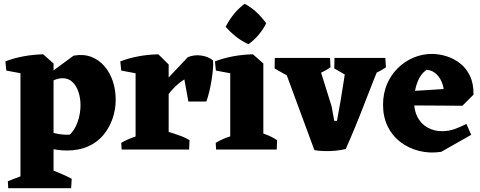

<svg xmlns="http://www.w3.org/2000/svg" viewBox="-20 -782 2512 1004"><path d="M330 5Q279 5 218.5 -10.5Q158 -26 107 -52L176 -128Q193 -114 220 -101.5Q247 -89 279.5 -82.5Q312 -76 345 -78Q371 -102 386 -144.5Q401 -187 401 -232Q401 -268 390.5 -300.5Q380 -333 359 -353Q338 -373 307 -373Q284 -373 257 -360.5Q230 -348 201 -329L192 -364L365 -491Q417 -500 457.5 -484.5Q498 -469 526.5 -435.5Q555 -402 570 -357Q585 -312 585 -261Q585 -209 568.5 -161.5Q552 -114 520.5 -76Q489 -38 441 -16.5Q393 5 330 5ZM23 202 21 166Q49 154 82.5 142Q116 130 144 119L135 202ZM207 202 232 99Q263 111 295 124.5Q327 138 355 153L352 202ZM87 202V-446L206 -498L260 -450V202ZM13 -413 8 -461Q52 -478 103 -487.5Q154 -497 207 -498L213 -456L130 -391Z M689 0V-446L808 -498L862 -445V0ZM807 -205 784 -294 962 -483Q996 -497 1033 -491.5Q1070 -486 1094 -466Q1096 -447 1093.5 -419.5Q1091 -392 1086 -361Q1081 -330 1074 -301.5Q1067 -273 1059 -251H965L944 -367Q919 -351 897 -330Q875 -309 853 -279Q831 -249 807 -205ZM614 -413 609 -461Q653 -478 704 -487.5Q755 -497 808 -498L807 -428L731 -391ZM616 0 614 -35Q643 -52 676.5 -64Q710 -76 738 -83L728 0ZM815 0 840 -97Q861 -93 884 -85.5Q907 -78 929.5 -69.5Q952 -61 971 -49L969 0Z M1184 0V-446L1303 -498L1357 -450V0ZM1110 0 1108 -35Q1136 -52 1169.5 -64Q1203 -76 1231 -83L1222 0ZM1269 0 1294 -103Q1325 -95 1363 -81.5Q1401 -68 1429 -49L1427 0ZM1109 -413 1104 -461Q1148 -478 1199 -487.5Q1250 -497 1303 -498L1302 -428L1226 -391ZM1279 -551Q1245 -566 1214 -590.5Q1183 -615 1160 -642Q1179 -679 1204 -709.5Q1229 -740 1259 -762Q1293 -745 1322 -717.5Q1351 -690 1372 -660Q1356 -628 1332 -599.5Q1308 -571 1279 -551Z M1624 3 1455 -455 1635 -479 1714 -226 1728 -150H1742Q1752 -202 1761.5 -258Q1771 -314 1779.5 -370.5Q1788 -427 1794 -479H1981Q1933 -363 1886 -240.5Q1839 -118 1788 -3Q1766 3 1735 6Q1704 9 1674 8Q1644 7 1624 3ZM1590 -325 1416 -424 1417 -479H1634ZM1639 -393 1553 -479H1706L1708 -430Q1692 -419 1675 -410Q1658 -401 1639 -393ZM1902 -325 1728 -424 1729 -479H1946ZM1929 -393 1842 -479H1995L1998 -430Q1982 -419 1965 -410Q1948 -401 1929 -393Z M2287 12Q2226 21 2171 7Q2116 -7 2073.5 -39.5Q2031 -72 2007 -121.5Q1983 -171 1983 -234Q1983 -293 2003.5 -341.5Q2024 -390 2060 -425.5Q2096 -461 2142 -480.5Q2188 -500 2238 -500Q2276 -500 2314.5 -488Q2353 -476 2385.5 -451Q2418 -426 2437.5 -385Q2457 -344 2456 -287L2300 -273Q2305 -306 2295 -339Q2285 -372 2263 -393.5Q2241 -415 2211 -417Q2188 -402 2173.5 -375Q2159 -348 2152 -316Q2145 -284 2145 -255Q2145 -203 2164 -168Q2183 -133 2216.5 -114.5Q2250 -96 2292 -96Q2324 -96 2354 -106Q2384 -116 2419 -134L2444 -77ZM2398 -229 2099 -231 2087 -303 2373 -321 2456 -287Z"/></svg>

Font: Eczar
Style: Bold
Weight: 700
Designer: Vaibhav Singh
Foundry: Rosetta Type Foundry
Version: Version 2.000